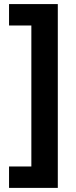

<svg xmlns="http://www.w3.org/2000/svg" viewBox="-20 -746 366 930"><path d="M23.8 60.4H131.9V-622.5H23.8V-726.2H260V164.1H23.8Z"/></svg>

Font: Noto Sans Khmer UI
Style: Regular
Weight: 400
Designer: Danh Hong and the Monotype Design Team
Foundry: Monotype Imaging Inc.
Version: Version 2.002